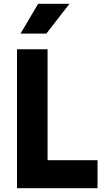

<svg xmlns="http://www.w3.org/2000/svg" viewBox="-20 -985 546 1005"><path d="M69 0V-727H229V-49L130 -146.5H490.5V0ZM87.5 -809 179.5 -965H343.5L222.5 -809Z"/></svg>

Font: Spline Sans
Style: Regular
Weight: 400
Designer: Eben Sorkin, Mirko Velimirovic
Foundry: Sorkin Type
Version: Version 1.001